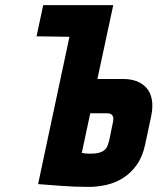

<svg xmlns="http://www.w3.org/2000/svg" viewBox="-20 -720 616 751"><path d="M149 -700 123 -578 254 -576H325L351 -700ZM463 -411H361L423 -700H278L129 0Q129 0 141 1Q153 2 173.5 3.5Q194 5 219.5 7Q245 9 273 10Q301 11 327 11Q362 11 397 3Q432 -5 462.5 -24.5Q493 -44 515.5 -76Q538 -108 548 -156L571 -264Q579 -302 574 -330Q569 -358 553 -376Q537 -394 514 -402.5Q491 -411 463 -411ZM407 -170Q404 -158 400 -148.5Q396 -139 388 -132.5Q380 -126 367.5 -122.5Q355 -119 336 -119Q333 -119 328 -119Q323 -119 318 -119.5Q313 -120 309 -120.5Q305 -121 302.5 -121.5Q300 -122 300 -122L333 -277H396Q403 -277 409 -275.5Q415 -274 418.5 -270Q422 -266 423 -259.5Q424 -253 422 -243Z"/></svg>

Font: Advent Pro ExtraBold
Style: Italic
Weight: 800
Italic angle: -12°
Version: Version 3.000